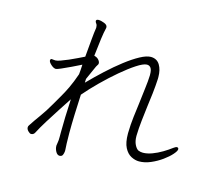

<svg xmlns="http://www.w3.org/2000/svg" viewBox="-109 -882 1218 1065"><g transform="rotate(15 500.0 -349.0)"><path d="M700 -173Q700 -144 710 -124Q720 -104 732 -98Q745 -93 758 -93Q782 -93 810.5 -103.5Q839 -114 866.5 -130.5Q894 -147 915 -163Q919 -166 924.5 -169Q930 -172 934 -172Q936 -172 940 -170Q943 -167 943 -162Q943 -152 925.5 -132Q908 -112 879 -91Q850 -70 816 -55.5Q782 -41 750 -41Q727 -41 704 -53Q681 -65 666 -94Q651 -123 651 -174V-178Q652 -227 657.5 -272Q663 -317 667 -347Q673 -400 678.5 -442.5Q684 -485 685 -516V-521Q685 -548 677 -559.5Q669 -571 655 -571H653Q633 -570 595.5 -545.5Q558 -521 512.5 -482.5Q467 -444 422.5 -400Q378 -356 343 -315Q340 -256 338 -198.5Q336 -141 336 -93Q336 -77 336.5 -62.5Q337 -48 337 -34Q337 -24 338 -15.5Q339 -7 339 4V11Q338 23 333.5 33Q329 43 315 43Q302 42 293.5 26Q285 10 285 -6V-8Q286 -20 288 -28Q290 -36 290 -59V-86Q290 -123 291.5 -172.5Q293 -222 296 -276Q275 -244 248 -202.5Q221 -161 195.5 -120Q170 -79 153 -46Q146 -33 132 -33Q125 -33 115 -43Q105 -53 105 -64Q105 -71 109 -76Q131 -110 156 -144Q181 -178 209 -227Q223 -252 238.5 -278Q254 -304 270.5 -338.5Q287 -373 304 -422Q306 -436 306.5 -450.5Q307 -465 308 -478Q284 -466 254 -451.5Q224 -437 200.5 -427Q177 -417 172 -417Q159 -417 143.5 -431Q128 -445 128 -455Q128 -457 129.5 -460.5Q131 -464 136 -464Q140 -464 145 -463Q150 -462 157 -462Q167 -462 186.5 -469Q206 -476 229.5 -486Q253 -496 275 -507Q297 -518 312 -525Q317 -581 321 -625.5Q325 -670 329 -694V-699Q329 -711 323 -718.5Q317 -726 317 -732Q317 -733 317.5 -733.5Q318 -734 318 -735Q320 -741 331 -741Q345 -741 364 -733.5Q383 -726 383 -713V-709Q376 -680 371 -642.5Q366 -605 359 -543Q376 -539 385 -528.5Q394 -518 394 -509Q394 -503 392 -501Q385 -492 374 -465.5Q363 -439 348 -407Q348 -402 347.5 -396.5Q347 -391 347 -385Q389 -428 434 -469.5Q479 -511 522.5 -544.5Q566 -578 603 -598Q640 -618 664 -618H666Q700 -617 716.5 -589.5Q733 -562 733 -521V-510Q731 -470 726 -426Q721 -382 716 -347Q711 -307 706 -262Q701 -217 700 -176Z"/></g></svg>

Font: Moon Stars Kai HW Light
Style: Regular
Weight: 300
Designer: GuiWonder
Version: Version 1.101